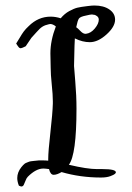

<svg xmlns="http://www.w3.org/2000/svg" viewBox="-20 -678 474 690"><path d="M342.8 -40Q268.6 -40 201.2 -59.6Q184.6 -49.8 172.9 -49.8Q161.1 -49.8 156.2 -70.3Q142.6 -72.3 135.7 -72.3Q109.4 -72.3 80.1 -43Q75.2 -38.1 71.8 -28.8Q68.4 -19.5 65.4 -13.7Q62.5 -7.8 56.6 -7.8Q54.7 -7.8 51.8 -9.3Q48.8 -10.7 47.9 -10.7Q42 -25.4 42 -38.1Q42 -58.6 56.6 -77.1Q59.6 -81.1 63 -84.5Q66.4 -87.9 68.8 -89.8Q71.3 -91.8 76.7 -93.8Q82 -95.7 84 -96.7Q85.9 -97.7 92.3 -98.6Q98.6 -99.6 100.6 -99.6Q102.5 -99.6 110.4 -100.6Q118.2 -101.6 120.1 -101.6H128.9Q144.5 -101.6 153.3 -100.6V-106.4Q153.3 -133.8 161.1 -202.1Q168.9 -270.5 169.9 -305.7V-314.5Q169.9 -336.9 166 -374Q162.1 -411.1 162.1 -435.5Q162.1 -446.3 161.6 -462.9Q161.1 -479.5 161.1 -486.3Q161.1 -532.2 180.7 -583Q169.9 -591.8 160.2 -591.8Q160.2 -591.8 158.2 -591.3Q156.2 -590.8 155.3 -590.8Q141.6 -587.9 132.3 -582Q123 -576.2 110.4 -561.5Q97.7 -546.9 92.8 -542Q91.8 -541 72.3 -511.7Q58.6 -504.9 55.7 -504.9H52.7Q47.9 -505.9 43.9 -512.7Q40 -519.5 38.1 -521.5Q43.9 -530.3 51.3 -543Q58.6 -555.7 65.4 -564.9Q72.3 -574.2 83 -584Q117.2 -618.2 162.1 -618.2Q179.7 -618.2 198.2 -612.3Q211.9 -628.9 229 -638.2Q246.1 -647.5 258.3 -650.4Q270.5 -653.3 294.9 -656.2Q310.5 -658.2 319.3 -658.2Q352.5 -658.2 373 -644Q393.6 -629.9 393.6 -607.4Q393.6 -582 362.8 -554.2Q332 -526.4 302.7 -526.4Q276.4 -526.4 249 -540Q248 -534.2 246.1 -442.4V-440.4Q246.1 -436.5 250.5 -385.3Q254.9 -334 254.9 -287.1Q254.9 -122.1 227.5 -85.9Q293 -70.3 329.1 -70.3H348.6Q396.5 -70.3 396.5 -58.6Q396.5 -56.6 393.1 -53.2Q389.6 -49.8 376.5 -44.9Q363.3 -40 342.8 -40ZM335 -607.4Q335 -615.2 328.6 -620.1Q322.3 -625 316.4 -625L310.5 -626Q304.7 -626 289.1 -622.1Q268.6 -618.2 263.7 -611.3Q258.8 -604.5 253.9 -580.1Q257.8 -578.1 268.1 -567.4Q278.3 -556.6 286.1 -556.6H289.1Q306.6 -558.6 320.8 -575.7Q335 -592.8 335 -607.4Z"/></svg>

Font: Shelly2023
Style: Regular
Weight: 400
Version: Version 0.2